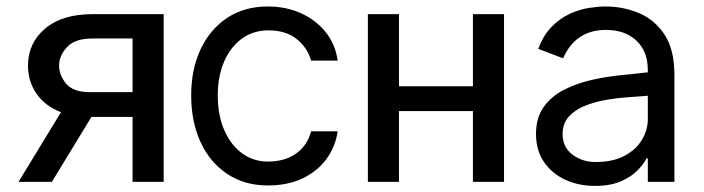

<svg xmlns="http://www.w3.org/2000/svg" viewBox="-20 -573 2219 605"><path d="M271.3 -528.4H495.7V0H397.7V-204.5H268.1L143.5 0H38.4L172.2 -219.5Q122.2 -238.6 95.2 -277.5Q68.2 -316.4 68.2 -366.5Q68.2 -436.8 121.8 -482.6Q175.4 -528.4 271.3 -528.4ZM261.4 -282.7H397.7V-451.7H271.3Q215.9 -451.7 191.1 -424.5Q166.2 -397.4 166.2 -366.5Q166.2 -335.6 188.7 -309.1Q211.3 -282.7 261.4 -282.7Z M1044 -382.1H960.2Q949.6 -421.5 915.7 -449.4Q881.7 -477.3 825.3 -477.3Q777.7 -477.3 741.8 -451Q706 -424.7 686.1 -378.6Q666.2 -332.4 666.2 -272.7Q666.2 -210.2 686.6 -163.2Q707 -116.1 742.7 -90Q778.4 -63.9 823.9 -63.9Q877.1 -63.9 912.8 -89.1Q948.5 -114.3 960.2 -159.1H1044Q1036.9 -110.8 1008.9 -72.3Q980.8 -33.7 933.9 -11.2Q887.1 11.4 823.9 11.4Q750.7 11.4 696.4 -24.7Q642 -60.7 612.2 -124.8Q582.4 -188.9 582.4 -272.7Q582.4 -354.4 612 -417.6Q641.7 -480.8 695.8 -516.7Q750 -552.6 823.9 -552.6Q881.4 -552.6 928.6 -531.2Q975.9 -509.9 1006.4 -471.6Q1036.9 -433.2 1044 -382.1Z M1237.2 -528.4V-301.1H1470.2V-528.4H1568.2V0H1470.2V-223H1237.2V0H1139.2V-528.4Z M2021.3 0V-73.9H2017Q2008.5 -56.1 1988.6 -35.9Q1968.8 -15.6 1935.7 -1.4Q1902.7 12.8 1855.1 12.8Q1803.3 12.8 1761 -6.7Q1718.8 -26.3 1693.9 -62.9Q1669 -99.4 1669 -150.6Q1669 -202.4 1693.5 -236.3Q1718 -270.2 1757.3 -290.1Q1796.5 -310 1841.1 -320.3Q1885.7 -330.6 1926.8 -335Q1968 -339.5 1995.7 -342.3L2021.3 -345.2V-352.3Q2021.3 -410.9 1985.6 -444.8Q1949.9 -478.7 1889.2 -478.7Q1793.7 -478.7 1754.3 -389.2L1676.1 -419Q1692.5 -463.1 1719.3 -489.7Q1746.1 -516.3 1776.6 -530Q1807.2 -543.7 1836.5 -548.1Q1865.8 -552.6 1887.8 -552.6Q1943.2 -552.6 1992.9 -532Q2042.6 -511.4 2073.9 -464.1Q2105.1 -416.9 2105.1 -336.6V0ZM2021.3 -271.3 2004.3 -269.9Q1987.6 -268.5 1957.4 -266.5Q1927.2 -264.6 1892 -258.7Q1856.9 -252.8 1825.1 -240.4Q1793.3 -228 1773.1 -206.3Q1752.8 -184.7 1752.8 -150.6Q1752.8 -109 1783.9 -85.8Q1815 -62.5 1856.5 -62.5Q1911.2 -62.5 1947.8 -82Q1984.4 -101.6 2002.8 -132.5Q2021.3 -163.4 2021.3 -197.4Z"/></svg>

Font: Inter UI
Style: Regular
Weight: 400
Designer: Rasmus Andersson
Foundry: rsms
Version: Version 2.2